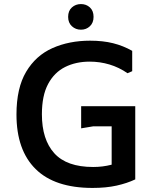

<svg xmlns="http://www.w3.org/2000/svg" viewBox="-20 -912 763 944"><path d="M435 12Q249 12 155 -81Q61 -174 61 -349Q61 -479 108.5 -559Q156 -639 238 -675.5Q320 -712 423 -712Q486 -712 536 -699.5Q586 -687 630 -662V-562L607 -552Q565 -581 518 -595Q471 -609 421 -609Q353 -609 300 -582.5Q247 -556 216.5 -499Q186 -442 186 -350Q186 -226 247 -158.5Q308 -91 438 -91Q485 -91 527.5 -102Q570 -113 617 -141L645 -134V-30Q605 -11 553.5 0.5Q502 12 435 12ZM529 -30V-342H645V-30ZM379 -281V-390H645V-291H439ZM378 -766Q352 -766 333.5 -783Q315 -800 315 -829Q315 -859 333.5 -875.5Q352 -892 378 -892Q404 -892 422 -875.5Q440 -859 440 -829Q440 -800 422 -783Q404 -766 378 -766Z"/></svg>

Font: AR One Sans SemiBold
Style: Regular
Weight: 600
Designer: Niteesh Yadav
Foundry: Niteesh Yadav
Version: Version 1.001;gftools[0.9.33]